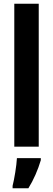

<svg xmlns="http://www.w3.org/2000/svg" viewBox="-20 -780 282 1021"><path d="M186 0V-760H56V0ZM197 72V61H70C68 101 56 174 47 208V221H131C158 178 182 123 197 72Z"/></svg>

Font: Noto Sans Armenian ExtraCondensed
Style: Regular
Weight: 400
Width: 2
Designer: Monotype Design Team
Foundry: Monotype Imaging Inc.
Version: Version 2.008